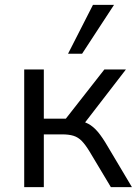

<svg xmlns="http://www.w3.org/2000/svg" viewBox="-20 -773 566 793"><path d="M80 0V-486H161V-283H252L411 -486H500L318 -250L295 -276Q323 -273 344 -262Q365 -251 384 -228.5Q403 -206 425 -168L525 0H438L350 -147Q333 -175 318 -190.5Q303 -206 284 -212Q265 -218 237 -218H161V0ZM261 -551 364 -753H451L319 -551Z"/></svg>

Font: NunitoSans1
Style: Book
Weight: 400
Designer: Vernon Adams
Foundry: Vernon Adams
Version: Version 3.101;gftools[0.9.27]